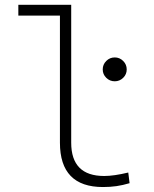

<svg xmlns="http://www.w3.org/2000/svg" viewBox="-20 -752 626 782"><path d="M399.4 9.8Q224.1 9.8 224.1 -170.9V-688.5H54.7V-732.4H270V-170.9Q270 -35.2 404.3 -35.2Q443.8 -35.2 502.4 -49.3L507.8 -5.9Q480 2.4 454.3 6.1Q428.7 9.8 399.4 9.8ZM447.3 -420.9Q427.2 -420.9 412.8 -435.1Q398.4 -449.2 398.4 -469.2Q398.4 -489.3 412.8 -503.7Q427.2 -518.1 447.3 -518.1Q467.3 -518.1 481.7 -503.7Q496.1 -489.3 496.1 -469.2Q496.1 -449.2 481.7 -435.1Q467.3 -420.9 447.3 -420.9Z"/></svg>

Font: Caskaydia Cove ExtraLight
Style: Regular
Weight: 200
Monospace: yes
Designer: Aaron Bell
Foundry: Saja Typeworks
Version: Version 4.300; ttfautohint (v1.8.3)